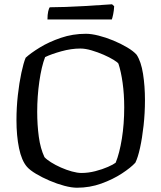

<svg xmlns="http://www.w3.org/2000/svg" viewBox="-20 -878 755 898"><path d="M340 0Q315 0 281 -9Q247 -18 212 -33Q177 -48 148.5 -65Q120 -82 106 -98Q81 -127 69 -185Q57 -243 57 -316Q57 -375 63.5 -433Q70 -491 80 -537.5Q90 -584 100 -608Q124 -630 166.5 -656Q209 -682 264.5 -701Q320 -720 382 -720Q407 -720 441 -711.5Q475 -703 510 -688.5Q545 -674 574.5 -656.5Q604 -639 619 -622Q640 -590 649 -532.5Q658 -475 658 -410Q658 -349 651.5 -290.5Q645 -232 635 -186.5Q625 -141 613 -117Q592 -94 550 -66.5Q508 -39 454 -19.5Q400 0 340 0ZM361 -69Q393 -69 426 -77.5Q459 -86 485 -97.5Q511 -109 521 -117Q539 -161 550 -229.5Q561 -298 561 -376Q561 -437 553.5 -490.5Q546 -544 534 -580Q531 -586 511.5 -598Q492 -610 464.5 -622Q437 -634 408 -642.5Q379 -651 356 -651Q313 -651 266.5 -638Q220 -625 191 -611Q174 -567 164 -497Q154 -427 154 -355Q154 -294 161.5 -238.5Q169 -183 188 -143Q198 -132 218.5 -119Q239 -106 265 -94.5Q291 -83 316.5 -76Q342 -69 361 -69ZM202 -787Q202 -810 205.5 -825Q209 -840 213 -844Q244 -844 286.5 -845.5Q329 -847 372.5 -849.5Q416 -852 451.5 -854.5Q487 -857 504 -858L514 -849Q513 -829 509.5 -812Q506 -795 503 -787Z"/></svg>

Font: Texturina 72pt Medium
Style: Regular
Weight: 500
Designer: Guillermo Torres Carreño
Foundry: Omnibus-Type
Version: Version 1.002; ttfautohint (v1.8.3)